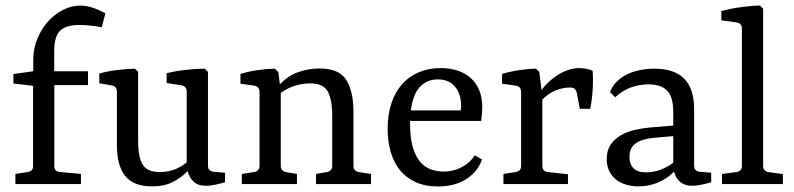

<svg xmlns="http://www.w3.org/2000/svg" viewBox="-20 -674 2906 703"><path d="M101.8 -454.5Q101.8 -496 116.9 -532.5Q132 -569.1 156.2 -595.8Q180.4 -622.5 211.3 -638Q242.2 -653.5 273.1 -653.5Q297.1 -653.5 320.5 -645.5Q344 -637.5 365.8 -625.1L352.7 -574.5Q331.6 -578.2 308.7 -580.5Q285.8 -582.9 269.1 -582.5Q221.8 -582.5 200.2 -561.6Q178.5 -540.7 178.5 -486.2V-413.1H302.2V-362.2H178.9V-65.8Q178.9 -56 184 -50.5Q189.1 -45.1 199.3 -44.4L276.4 -37.1V0H36.4V-37.1L81.1 -44Q90.9 -45.5 96 -50.7Q101.1 -56 101.1 -65.8V-359.6L29.1 -368.4V-402.9L101.8 -413.1Z M733.8 6.2Q705.1 6.2 689.1 -8.7Q673.1 -23.6 666.9 -47.3Q642.9 -22.5 611.6 -7.1Q580.4 8.4 537.5 8.4Q469.5 8.4 438.7 -29.3Q408 -66.9 408 -143.3V-338.5Q408 -347.6 403.5 -353.6Q398.9 -359.6 389.1 -361.1L343.6 -369.1V-404.7Q373.8 -413.5 409.1 -417.6Q444.4 -421.8 474.2 -422.5L485.8 -410.9V-156.7Q485.8 -98.5 502.5 -71.3Q519.3 -44 565.1 -44Q592 -44 616.9 -52.7Q641.8 -61.5 663.6 -79.6V-338.5Q663.6 -348 658.7 -354Q653.8 -360 644.4 -361.5L590.2 -370.2V-405.8Q621.1 -413.8 660 -418.2Q698.9 -422.5 729.8 -422.5L741.5 -410.9V-68.7Q741.5 -56 747.3 -51.1Q753.1 -46.2 762.5 -45.1L804 -41.5V-6.9Q792 -2.9 771.6 1.6Q751.3 6.2 733.8 6.2Z M1067.3 -37.1V0H865.5V-37.1L910.2 -44Q919.6 -45.5 924.9 -51.3Q930.2 -57.1 930.2 -66.5V-337.5Q930.2 -347.3 925.3 -353.1Q920.4 -358.9 910.9 -360.4L860.4 -367.6V-403.3Q889.8 -412.4 923.5 -417.3Q957.1 -422.2 986.5 -422.5L999.3 -409.8L1004.7 -365.1Q1034.9 -397.1 1072.7 -410.2Q1110.5 -423.3 1149.5 -423.3Q1221.8 -423.3 1248 -381.1Q1274.2 -338.9 1274.2 -263.6V-66.2Q1274.2 -56.7 1279.5 -51.1Q1284.7 -45.5 1293.8 -44L1338.5 -37.1V0H1137.1V-37.1L1176.7 -44Q1185.1 -45.5 1190.7 -50.7Q1196.4 -56 1196.4 -66.2V-249.5Q1196.4 -309.5 1180 -339.1Q1163.6 -368.7 1116.4 -368.7Q1087.6 -368.7 1059.6 -360Q1031.6 -351.3 1008 -333.5V-66.5Q1008 -57.1 1013.1 -51.5Q1018.2 -45.8 1027.3 -44Z M1582.9 -383.3Q1543.6 -383.3 1517.8 -356.2Q1492 -329.1 1484.4 -269.8H1667.3Q1667.6 -273.8 1668 -278Q1668.4 -282.2 1668.4 -286.9Q1668.4 -329.5 1646.2 -356.4Q1624 -383.3 1582.9 -383.3ZM1744.7 -90.2Q1730.2 -46.2 1688 -18.7Q1645.8 8.7 1583.3 8.7Q1536.7 8.7 1502 -7.1Q1467.3 -22.9 1444.5 -50.9Q1421.8 -78.9 1410.5 -117.8Q1399.3 -156.7 1399.3 -202.5Q1399.3 -254.5 1413.1 -296Q1426.9 -337.5 1452.4 -366Q1477.8 -394.5 1513.8 -409.6Q1549.8 -424.7 1593.8 -424.7Q1627.6 -424.7 1655.6 -415.5Q1683.6 -406.2 1703.6 -388.4Q1723.6 -370.5 1734.7 -343.6Q1745.8 -316.7 1745.8 -281.5Q1745.8 -271.3 1744.7 -256.9Q1743.6 -242.5 1741.8 -231.3H1481.5Q1481.5 -228.7 1481.5 -225.8Q1481.5 -222.9 1481.5 -220Q1481.5 -170.9 1490.9 -137.3Q1500.4 -103.6 1516.7 -83.5Q1533.1 -63.3 1555.6 -54.5Q1578.2 -45.8 1604.4 -45.8Q1640 -45.8 1670.4 -61.8Q1700.7 -77.8 1718.5 -105.1Z M2059.6 -36V0H1823.3V-37.1L1868 -44Q1877.5 -45.5 1882.7 -51.1Q1888 -56.7 1888 -66.2V-335.6Q1888 -346.5 1883.5 -352.7Q1878.9 -358.9 1868.4 -360.4L1818.2 -367.6V-403.3Q1846.9 -412 1880.4 -417.1Q1913.8 -422.2 1942.2 -422.5L1954.5 -410.9L1962.9 -344.4Q1974.2 -360 1989.8 -374.5Q2005.5 -389.1 2023.3 -400.2Q2041.1 -411.3 2060.9 -418Q2080.7 -424.7 2100.4 -424.7Q2111.6 -424.7 2126.2 -422.2Q2140.7 -419.6 2149.8 -414.9Q2152.4 -384.4 2150 -345.8Q2147.6 -307.3 2141.1 -275.6H2102.9L2092.4 -332Q2089.8 -344 2084.2 -348.7Q2078.5 -353.5 2067.6 -353.5Q2042.2 -353.8 2015.5 -343.3Q1988.7 -332.7 1965.8 -309.8V-66.2Q1965.8 -56.4 1971.1 -50.7Q1976.4 -45.1 1986.2 -44Z M2346.2 -42.9Q2372.4 -42.9 2399.3 -52.9Q2426.2 -62.9 2445.1 -78.5V-175.6L2375.6 -169.5Q2331.6 -165.8 2308.2 -149.5Q2284.7 -133.1 2284.7 -99.6Q2284.7 -72.7 2299.8 -57.8Q2314.9 -42.9 2346.2 -42.9ZM2514.2 6.2Q2488 6.2 2471.3 -7.1Q2454.5 -20.4 2448 -45.8Q2425.1 -21.1 2390.9 -6.4Q2356.7 8.4 2317.8 8.4Q2293.1 8.4 2271.6 1.8Q2250.2 -4.7 2234.7 -17.3Q2219.3 -29.8 2210.4 -48.5Q2201.5 -67.3 2201.5 -91.3Q2201.5 -122.9 2216 -144.4Q2230.5 -165.8 2253.6 -178.9Q2276.7 -192 2305.3 -198.5Q2333.8 -205.1 2361.5 -207.3L2445.1 -214.2V-263.3Q2445.1 -319.3 2422.7 -342.2Q2400.4 -365.1 2354.5 -365.1Q2320 -365.1 2289.3 -353.6Q2258.5 -342.2 2232.4 -317.8L2213.8 -336.4Q2220.7 -357.1 2236.4 -373.3Q2252 -389.5 2273.3 -400.4Q2294.5 -411.3 2321.1 -416.9Q2347.6 -422.5 2376.4 -422.5Q2448.7 -422.5 2485.1 -386Q2521.5 -349.5 2521.5 -274.2V-68.4Q2521.5 -56.7 2526.7 -51.5Q2532 -46.2 2542.2 -45.1L2584 -41.5V-6.9Q2574.9 -3.6 2553.3 1.3Q2531.6 6.2 2514.2 6.2Z M2774.2 -642.2V-66.2Q2774.2 -56.4 2779.3 -50.9Q2784.4 -45.5 2793.8 -44L2846.5 -36.4V0H2623.6V-37.1L2676.4 -44Q2685.8 -45.5 2691.1 -50.9Q2696.4 -56.4 2696.4 -65.8V-569.8Q2696.4 -579.6 2691.1 -585.1Q2685.8 -590.5 2676.4 -592L2621.1 -599.6V-633.1Q2636.7 -637.8 2654.9 -641.5Q2673.1 -645.1 2691.8 -647.6Q2710.5 -650.2 2728.7 -651.8Q2746.9 -653.5 2762.5 -653.8Z"/></svg>

Font: Rasa
Style: Regular
Weight: 400
Version: Version 1.000;PS 1.000;hotconv 1.0.88;makeotf.lib2.5.647800;